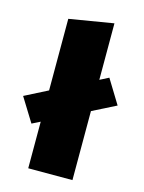

<svg xmlns="http://www.w3.org/2000/svg" viewBox="-128 -793 643 860"><g transform="rotate(15 193.0 -363.5)"><path d="M294 -320V0H89V-216L51 -197L-17 -307L89 -361V-693L294 -727V-465L335 -486L403 -375Z"/></g></svg>

Font: Ysabeau Black
Style: Regular
Weight: 900
Designer: Christian Thalmann (Catharsis Fonts)
Version: Version 0.003